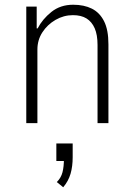

<svg xmlns="http://www.w3.org/2000/svg" viewBox="-20 -520 568 811"><path d="M91 0V-492H135V-400H139Q159 -439 197 -469.5Q235 -500 289 -500Q335 -500 368 -483.5Q401 -467 419.5 -430.5Q438 -394 438 -333V0H392V-330Q392 -373 380 -400.5Q368 -428 345.5 -442Q323 -456 288 -456Q249 -456 214.5 -436Q180 -416 159 -383.5Q138 -351 138 -311V0ZM247 271 220 249Q238 231 244 207.5Q250 184 250 151L252 160H218V86H287V144Q287 183 278 214Q269 245 247 271Z"/></svg>

Font: Nunito Sans 7pt Condensed ExtraLight
Style: Regular
Weight: 250
Width: 3
Designer: Vernon Adams
Foundry: Vernon Adams
Version: Version 3.101;gftools[0.9.27]